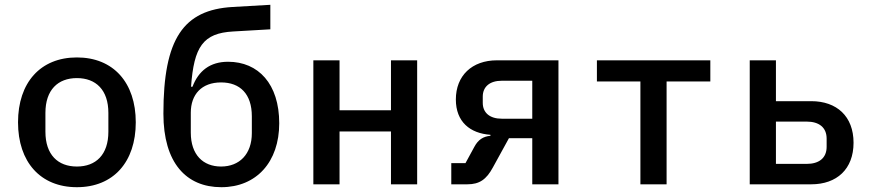

<svg xmlns="http://www.w3.org/2000/svg" viewBox="-20 -767 3640 799"><path d="M300 12C452 12 545 -93 545 -258C545 -423 452 -528 300 -528C148 -528 55 -423 55 -258C55 -93 148 12 300 12ZM300 -74C221 -74 169 -123 169 -219V-297C169 -393 221 -442 300 -442C379 -442 431 -393 431 -297V-219C431 -123 379 -74 300 -74Z M901 12C1047 12 1142 -93 1142 -254C1142 -418 1055 -510 929 -510C854 -510 806 -472 781 -406H775C787 -573 825 -629 950 -636L1105 -645V-747L948 -738C743 -726 660 -606 660 -294C660 -89 755 12 901 12ZM900 -74C825 -74 774 -123 774 -215V-298C774 -374 819 -424 900 -424C979 -424 1028 -376 1028 -283V-213C1028 -125 976 -74 900 -74Z M1284 0H1393V-220H1607V0H1716V-516H1607V-308H1393V-516H1284Z M1858 0H1925C1975 0 2004 -20 2031 -70L2098 -192H2195V0H2304V-516H2048C1944 -516 1877 -452 1877 -353C1877 -260 1936 -212 2021 -206V-202C1991 -199 1970 -186 1954 -156L1917 -88H1858ZM2195 -273H2068C2018 -273 1989 -298 1989 -339V-365C1989 -406 2018 -431 2068 -431H2195Z M2645 0H2754V-428H2936V-516H2464V-428H2645Z M3100 0H3356C3462 0 3532 -63 3532 -173C3532 -283 3462 -346 3356 -346H3209V-516H3100ZM3209 -85V-261H3337C3388 -261 3420 -237 3420 -190V-156C3420 -109 3388 -85 3337 -85Z"/></svg>

Font: IBM Plex Mono Medm
Style: Regular
Weight: 500
Monospace: yes
Designer: Mike Abbink, Paul van der Laan, Pieter van Rosmalen
Foundry: Bold Monday
Version: Version 2.004